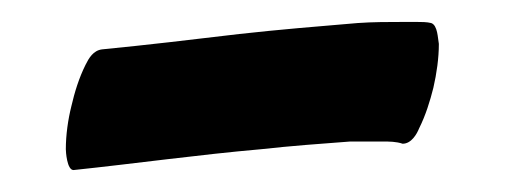

<svg xmlns="http://www.w3.org/2000/svg" viewBox="-20 -472 462 175"><path d="M373 -451C369 -452 364 -452 360 -452H348C334 -452 320 -452 306 -451C270 -448 234 -445 198 -441C156 -436 114 -431 73 -427C65 -426 61 -419 58 -413C52 -401 48 -388 45 -375C42 -363 40 -349 40 -336C40 -334 41 -317 47 -317C104 -323 161 -331 218 -336C245 -339 272 -341 299 -343H319H329C335 -343 341 -343 347 -341C355 -341 360 -350 362 -355C368 -367 372 -380 375 -392C378 -405 380 -419 380 -432C379 -437 379 -449 373 -451Z"/></svg>

Font: Petaluma Script
Style: Regular
Weight: 400
Designer: Daniel Spreadbury
Foundry: Steinberg Media Technologies GmbH
Version: Version 1.10